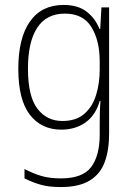

<svg xmlns="http://www.w3.org/2000/svg" viewBox="-20 -514 543 776"><path d="M226 242Q177 242 144 232.5Q111 223 79 207V169Q111 186 145 196.5Q179 207 226 207Q314 207 348.5 161Q383 115 383 30V-14Q383 -36 383.5 -57.5Q384 -79 386 -106H383Q367 -49 326 -19.5Q285 10 228 10Q147 10 100.5 -50.5Q54 -111 54 -236Q54 -360 101 -427Q148 -494 237 -494Q295 -494 330 -467Q365 -440 382 -397H385L390 -484H421V26Q421 93 403 141.5Q385 190 342 216Q299 242 226 242ZM232 -25Q288 -25 321 -54Q354 -83 368.5 -130.5Q383 -178 383 -233V-266Q383 -350 349.5 -404.5Q316 -459 242 -459Q168 -459 130.5 -402Q93 -345 93 -236Q93 -125 131 -75Q169 -25 232 -25Z"/></svg>

Font: Noto Sans Armenian SemiCondensed ExtraLight
Style: Regular
Weight: 200
Width: 4
Designer: Monotype Design Team
Foundry: Monotype Imaging Inc.
Version: Version 2.008; ttfautohint (v1.8.4.7-5d5b)